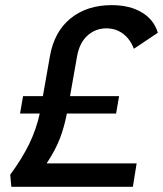

<svg xmlns="http://www.w3.org/2000/svg" viewBox="-20 -723 631 743"><path d="M23.9 0 19.5 -46.9Q65.9 -109.9 93.3 -166.5Q120.6 -223.1 133.8 -283.7H57.6L69.3 -351.1H146L173.3 -505.9Q189.9 -600.6 253.2 -651.9Q316.4 -703.1 412.1 -703.1Q481.9 -703.1 528.8 -675Q575.7 -647 590.8 -596.2L498 -534.2Q483.9 -571.8 456.1 -592.5Q428.2 -613.3 391.6 -613.3Q349.6 -613.3 318.6 -585.4Q287.6 -557.6 278.3 -505.4L251 -351.1H440.9L429.2 -283.7H238.8Q229 -232.9 212.4 -188.7Q195.8 -144.5 160.6 -90.8H508.8L494.1 0Z"/></svg>

Font: CaskaydiaCove NFP
Style: Italic
Weight: 400
Italic angle: -10°
Designer: Aaron Bell
Foundry: Saja Typeworks
Version: Version 2111.001; VTT 6.35;Nerd Fonts 3.1.1